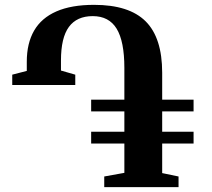

<svg xmlns="http://www.w3.org/2000/svg" viewBox="-20 -772 875 792"><path d="M410 0V-44L493 -59V-180H356V-228.5H493V-312.5H356V-361H493V-492Q493 -601.5 461.2 -653.5Q429.5 -705.5 362.5 -705.5Q297 -705.5 264.2 -661Q231.5 -616.5 231.5 -522.5V-481L290.5 -464V-421.5H30.5V-464L90.5 -479.5V-517.5Q90.5 -593.5 120.8 -645.8Q151 -698 212.8 -725Q274.5 -752 368 -752Q512.5 -752 580.8 -684Q649 -616 649 -472V-361H778.5V-312.5H649V-228.5H778.5V-180H649V-58L716.5 -44V0Z"/></svg>

Font: Merriweather 72pt
Style: Bold
Weight: 700
Version: Version 2.100